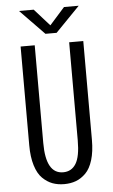

<svg xmlns="http://www.w3.org/2000/svg" viewBox="-60 -920 569 969"><g transform="rotate(-5 225.0 -435.0)"><path d="M376.5 -879.5 253.5 -753H197L74 -879.5H148.5L225.5 -793.5L302 -879.5ZM225.5 11Q193 11 166.2 1Q139.5 -9 116.2 -31.8Q93 -54.5 79.8 -97.2Q66.5 -140 66.5 -199.5V-700H138V-204.5Q138 -49 225.5 -49Q268 -49 290.2 -85Q312.5 -121 312.5 -203V-700H384V-199.5Q384 -140 371 -97.5Q358 -55 335 -32Q312 -9 285.2 1Q258.5 11 225.5 11Z"/></g></svg>

Font: League Mono Condensed Light
Style: Regular
Weight: 300
Width: 1
Designer: Tyler Finck
Foundry: The League of Moveable Type / Tyler Finck
Version: Version 2.210